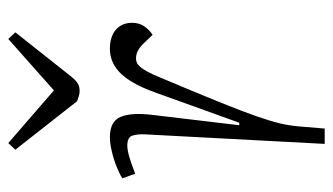

<svg xmlns="http://www.w3.org/2000/svg" viewBox="-190 -613 803 463"><g transform="rotate(-90 211.5 -381.5)"><path d="M119 -433Q120 -451 116 -463.5Q112 -476 92 -476Q81 -476 64 -471Q47 -466 24 -457L13 -488Q24 -495 41.5 -502Q59 -509 78.5 -513.5Q98 -518 112 -518Q150 -518 161 -492.5Q172 -467 166 -416L141 -206H147L219 -406Q232 -443 247.5 -468Q263 -493 282.5 -505.5Q302 -518 326 -518Q345 -518 359 -511.5Q373 -505 380.5 -493Q388 -481 388 -465Q388 -447 379.5 -435Q371 -423 359 -415L337 -438Q329 -446 320.5 -450.5Q312 -455 302 -455Q297 -455 292 -453Q287 -451 281.5 -444.5Q276 -438 270 -427Q264 -416 257 -399Q220 -311 197.5 -255.5Q175 -200 163 -165.5Q151 -131 145.5 -108Q140 -85 138 -60L133 0H96ZM82 -746 98 -763 225 -653 349 -763 365 -746 259 -612Q252 -603 244 -597Q236 -591 224 -591Q217 -591 211 -593Q205 -595 199 -597Z"/></g></svg>

Font: Literata 18pt ExtraLight
Style: Italic
Weight: 250
Italic angle: -2°
Designer: Latin by Veronika Burian and Jose Scaglione. Greek by Irene Vlachou. Cyrillic by Vera Evstafieva
Foundry: TypeTogether
Version: Version 3.103;gftools[0.9.29]